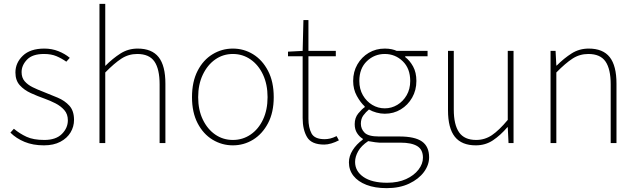

<svg xmlns="http://www.w3.org/2000/svg" viewBox="-20 -742 3306 996"><path d="M208 12Q151 12 107.5 -6Q64 -24 34 -54L52 -74Q82 -49 117.5 -32.5Q153 -16 210 -16Q270 -16 301 -47Q332 -78 332 -118Q332 -150 313.5 -171Q295 -192 267.5 -206Q240 -220 212 -230Q175 -243 140 -259Q105 -275 82.5 -300Q60 -325 60 -366Q60 -416 98.5 -453Q137 -490 210 -490Q249 -490 283 -476.5Q317 -463 342 -442L324 -422Q300 -439 273 -450.5Q246 -462 208 -462Q148 -462 120 -432.5Q92 -403 92 -368Q92 -339 108 -320.5Q124 -302 149.5 -289.5Q175 -277 204 -266Q242 -251 279 -235.5Q316 -220 340 -193.5Q364 -167 364 -120Q364 -85 346 -55Q328 -25 293 -6.5Q258 12 208 12Z M496 0V-722H526V-508V-400Q565 -439 605 -464.5Q645 -490 694 -490Q768 -490 803 -445.5Q838 -401 838 -308V0H808V-304Q808 -384 781 -423Q754 -462 692 -462Q647 -462 610 -438Q573 -414 526 -366V0Z M1188 12Q1131 12 1082.5 -17.5Q1034 -47 1005 -103Q976 -159 976 -238Q976 -318 1005 -374.5Q1034 -431 1082.5 -460.5Q1131 -490 1188 -490Q1245 -490 1293 -460.5Q1341 -431 1370.5 -374.5Q1400 -318 1400 -238Q1400 -159 1370.5 -103Q1341 -47 1293 -17.5Q1245 12 1188 12ZM1188 -16Q1239 -16 1280 -44Q1321 -72 1344.5 -122Q1368 -172 1368 -238Q1368 -304 1344.5 -354.5Q1321 -405 1280 -433.5Q1239 -462 1188 -462Q1137 -462 1096.5 -433.5Q1056 -405 1032 -354.5Q1008 -304 1008 -238Q1008 -172 1032 -122Q1056 -72 1096.5 -44Q1137 -16 1188 -16Z M1662 8Q1596 8 1573 -30.5Q1550 -69 1550 -130V-450H1474V-474L1550 -478L1554 -638H1580V-478H1722V-450H1580V-126Q1580 -80 1596 -50Q1612 -20 1664 -20Q1678 -20 1693 -23.5Q1708 -27 1726 -36L1738 -14Q1719 -4 1699 2Q1679 8 1662 8Z M1986 234Q1925 234 1881 217Q1837 200 1813.5 170Q1790 140 1790 100Q1790 68 1809.5 37Q1829 6 1862 -18V-22Q1844 -33 1832 -52Q1820 -71 1820 -98Q1820 -131 1838.5 -153.5Q1857 -176 1872 -186V-190Q1850 -210 1831 -244.5Q1812 -279 1812 -322Q1812 -370 1834 -408Q1856 -446 1893 -468Q1930 -490 1976 -490Q1996 -490 2012 -486.5Q2028 -483 2038 -478H2198V-450H2082V-446Q2106 -428 2123 -397Q2140 -366 2140 -322Q2140 -274 2118 -235.5Q2096 -197 2059 -174.5Q2022 -152 1976 -152Q1955 -152 1933 -158Q1911 -164 1894 -174Q1878 -161 1865 -143.5Q1852 -126 1852 -100Q1852 -73 1871.5 -53.5Q1891 -34 1946 -34H2052Q2132 -34 2169 -8Q2206 18 2206 74Q2206 114 2179 150.5Q2152 187 2102.5 210.5Q2053 234 1986 234ZM1976 -180Q2011 -180 2041 -198Q2071 -216 2089.5 -248Q2108 -280 2108 -322Q2108 -387 2069 -424.5Q2030 -462 1976 -462Q1922 -462 1883 -424.5Q1844 -387 1844 -322Q1844 -280 1862.5 -248Q1881 -216 1911 -198Q1941 -180 1976 -180ZM1988 206Q2045 206 2086.5 187Q2128 168 2151 138Q2174 108 2174 76Q2174 34 2144.5 16Q2115 -2 2058 -2H1948Q1944 -2 1927 -4Q1910 -6 1890 -10Q1854 14 1838 42.5Q1822 71 1822 98Q1822 146 1865.5 176Q1909 206 1988 206Z M2448 12Q2375 12 2339.5 -32.5Q2304 -77 2304 -170V-478H2334V-174Q2334 -95 2361.5 -55.5Q2389 -16 2450 -16Q2495 -16 2532 -41Q2569 -66 2614 -120V-478H2644V0H2618L2614 -82H2612Q2576 -40 2537 -14Q2498 12 2448 12Z M2836 0V-478H2862L2866 -402H2868Q2906 -440 2945.5 -465Q2985 -490 3034 -490Q3108 -490 3143 -445.5Q3178 -401 3178 -308V0H3148V-304Q3148 -384 3121 -423Q3094 -462 3032 -462Q2987 -462 2950 -438Q2913 -414 2866 -366V0Z"/></svg>

Font: Source Sans 3 ExtraLight ExtraLight
Style: Regular
Weight: 250
Version: Version 3.052;hotconv 1.1.0;makeotfexe 2.6.0